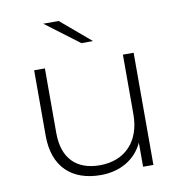

<svg xmlns="http://www.w3.org/2000/svg" viewBox="-81 -801 832 880"><g transform="rotate(-10 334.5 -360.5)"><path d="M250 -725C250 -725 389 -607 389 -607C389 -607 335 -607 335 -607C335 -607 178 -725 178 -725C178 -725 250 -725 250 -725ZM513 -244C513 -244 513 -522 513 -522C513 -522 563 -522 563 -522C563 -522 563 0 563 0C563 0 515 0 515 0C515 0 515 -112 515 -112C481 -39 410 4 318 4C185 4 100 -71 100 -217C100 -217 100 -522 100 -522C100 -522 150 -522 150 -522C150 -522 150 -221 150 -221C150 -103 213 -41 322 -41C440 -41 513 -120 513 -244Z"/></g></svg>

Font: TamingNoise
Style: Regular
Weight: 500
Designer: Julieta Ulanovsky
Foundry: Julieta Ulanovsky
Version: ""